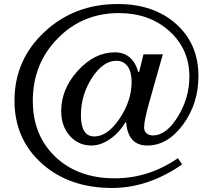

<svg xmlns="http://www.w3.org/2000/svg" viewBox="-20 -800 1069 954"><path d="M671 -441 693 -530H789L722 -293Q696 -201 696 -167Q696 -148 708 -137.5Q720 -127 740 -127Q806 -127 863.5 -220Q921 -313 921 -420Q921 -556 821.5 -645.5Q722 -735 571 -735Q390 -735 266.5 -609Q143 -483 143 -299Q143 -127 255.5 -20.5Q368 86 550 86Q719 86 864 -14L885 17Q716 134 537 134Q324 134 188 12.5Q52 -109 52 -300Q52 -502 200.5 -641Q349 -780 565 -780Q744 -780 855 -681Q966 -582 966 -422Q966 -285 889.5 -181Q813 -77 712 -77Q616 -77 607 -192H603Q572 -140 526 -108.5Q480 -77 434 -77Q369 -77 326.5 -125.5Q284 -174 284 -248Q284 -358 367 -449Q450 -540 550 -540Q639 -540 667 -442ZM558 -498Q492 -498 437 -413Q382 -328 382 -227Q382 -122 449 -122Q514 -122 574 -210.5Q634 -299 634 -394Q634 -443 614 -470.5Q594 -498 558 -498Z"/></svg>

Font: Libre Baskerville
Style: Regular
Weight: 400
Designer: Pablo Impallari, Rodrigo Fuenzalida
Foundry: Pablo Impallari, Rodrigo Fuenzalida
Version: Version 1.000